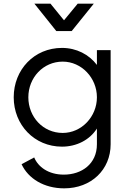

<svg xmlns="http://www.w3.org/2000/svg" viewBox="-20 -810 702 1050"><path d="M331 220C479 220 585 118 585 -21V-536H510V-455C467 -512 398 -548 319 -548C167 -548 55 -429 55 -278C55 -127 168 -8 319 -8C398 -8 470 -44 510 -107V-21C510 87 426 145 329 145C244 145 188 102 167 51L98 88C134 166 220 220 331 220ZM135 -278C135 -385 216 -473 323 -473C426 -473 510 -384 510 -278C510 -172 426 -83 323 -83C215 -83 135 -171 135 -278ZM168 -790 288 -640H372L493 -790H405L330 -699L256 -790Z"/></svg>

Font: Mluvka
Style: Regular
Weight: 400
Designer: Modified by Jiří Krblich, Original typeface by Gumpita Rahayu
Foundry: Gumpita Rahayu & Jiří Krblich
Version: Version 2.000;Glyphs 3.1.1 (3134)